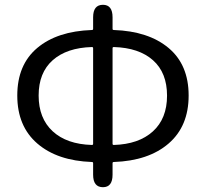

<svg xmlns="http://www.w3.org/2000/svg" viewBox="-20 -767 857 800"><path d="M409 13Q368 13 368 -39V-87Q368 -92 363 -92Q219 -97 135.5 -169Q52 -241 52 -369Q52 -497 135 -567Q218 -637 363 -642Q368 -642 368 -647V-695Q368 -747 409 -747Q449 -747 449 -695V-647Q449 -642 454 -642Q599 -637 682.5 -567Q766 -497 766 -369Q766 -241 682.5 -169Q599 -97 454 -92Q449 -92 449 -87V-39Q449 13 409 13ZM363 -163Q368 -163 368 -168V-566Q368 -571 363 -571Q258 -568 199.5 -516Q141 -464 141 -369Q141 -274 199.5 -220Q258 -166 363 -163ZM449 -168Q449 -163 454 -163Q558 -166 617 -219.5Q676 -273 676 -368.5Q676 -464 617.5 -516Q559 -568 454 -571Q449 -571 449 -566Z"/></svg>

Font: Resource Han Rounded JP
Style: Regular
Weight: 400
Designer: Cyano Hao (round all glyphs); Ryoko NISHIZUKA 西塚涼子 (kana, bopomofo & ideographs); Paul D. Hunt (Latin, Greek & Cyrillic)
Foundry: Cyano Hao
Version: 0.990